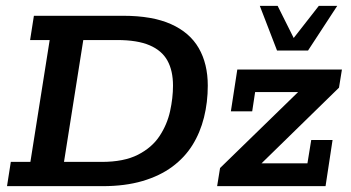

<svg xmlns="http://www.w3.org/2000/svg" viewBox="-20 -637 1200 657"><path d="M4 0 17 -83H84L150 -500H83L96 -583H402Q501 -583 565 -554.5Q629 -526 660 -472.5Q691 -419 691 -344Q691 -287 678 -235Q665 -183 638.5 -140.5Q612 -98 569.5 -66.5Q527 -35 467.5 -17.5Q408 0 331 0ZM199 -83H328Q404 -83 452 -107.5Q500 -132 526 -171.5Q552 -211 562 -256.5Q572 -302 572 -344Q572 -395 553 -429.5Q534 -464 492 -482Q450 -500 381 -500H265ZM723 0 733 -62 1033 -354 1048 -322H853L843 -256H770L792 -399H1150L1140 -337L840 -44L826 -78H1032L1045 -158H1118L1094 0ZM928 -464 869 -617H930L985 -507L1071 -617H1134L1034 -464Z"/></svg>

Font: Rokkitt SemiBold
Style: Italic
Weight: 600
Italic angle: -9°
Designer: Vernon Adams
Foundry: Vernon Adams
Version: Version 3.103